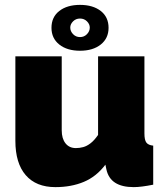

<svg xmlns="http://www.w3.org/2000/svg" viewBox="-20 -757 678 787"><path d="M43 -180V-526H233V-223Q233 -189 248.5 -169.5Q264 -150 291 -150Q306 -150 321 -154Q336 -158 351.5 -170Q367 -182 382 -204V-526H572V-210Q572 -183 580 -172.5Q588 -162 608 -160V0Q583 5 563 7.5Q543 10 528 10Q480 10 452 -8Q424 -26 416 -63L412 -82Q375 -33 323.5 -11.5Q272 10 207 10Q128 10 85.5 -39Q43 -88 43 -180ZM191 -643Q191 -687 223 -712Q255 -737 308 -737Q361 -737 393 -712Q425 -687 425 -643Q425 -600 393 -574.5Q361 -549 308 -549Q255 -549 223 -574.5Q191 -600 191 -643ZM308 -681Q291 -681 279.5 -669.5Q268 -658 268 -644Q268 -629 279.5 -617Q291 -605 308 -605Q325 -605 336.5 -617Q348 -629 348 -644Q348 -658 336.5 -669.5Q325 -681 308 -681Z"/></svg>

Font: Raleway Thin Black
Style: Regular
Weight: 900
Version: Version 4.026